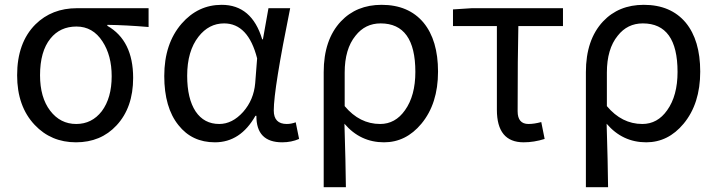

<svg xmlns="http://www.w3.org/2000/svg" viewBox="-20 -577 2975 796"><path d="M124 -59Q51 -136 51 -265Q51 -400 127 -476Q195 -543 299 -543H596V-465Q502 -473 425 -474V-470Q532 -409 532 -254Q532 -131 463 -57Q398 13 295 13Q192 13 124 -59ZM402 -116Q443 -171 443 -261Q443 -347 405 -405Q365 -467 297 -467Q229 -467 189 -417Q146 -364 146 -265Q146 -173 188 -118Q230 -63 296 -63Q361 -63 402 -116Z M720 -58Q661 -131 661 -262Q661 -396 733 -479Q801 -557 899 -557Q1024 -557 1067 -414H1070L1093 -543H1183Q1115 -208 1115 -119Q1115 -63 1169 -63Q1187 -63 1206 -70L1220 -1Q1188 13 1150 13Q1042 13 1043 -97H1039Q977 13 871 13Q776 13 720 -58ZM988 -113Q1032 -163 1038 -232L1046 -335Q1009 -480 909 -480Q846 -480 803 -425Q756 -365 756 -263Q756 -168 791 -115Q826 -63 889 -63Q943 -63 988 -113Z M1322 -278Q1322 -412 1393 -488Q1458 -557 1562 -557Q1674 -557 1736 -483Q1796 -410 1796 -280Q1796 -147 1727 -64Q1663 13 1572 13Q1474 13 1408 -64Q1413 97 1414 199H1322ZM1659 -120Q1702 -180 1702 -279Q1702 -480 1558 -480Q1494 -480 1454 -429Q1409 -374 1409 -276V-137Q1471 -63 1556 -63Q1619 -63 1659 -120Z M2040 -122V-469H1858V-538L1936 -543H2314V-469H2129Q2126 -346 2126 -116Q2126 -63 2171 -63Q2195 -63 2224 -71L2238 -1Q2194 13 2151 13Q2040 13 2040 -122Z M2409 -278Q2409 -412 2480 -488Q2545 -557 2649 -557Q2761 -557 2823 -483Q2883 -410 2883 -280Q2883 -147 2814 -64Q2750 13 2659 13Q2561 13 2495 -64Q2500 97 2501 199H2409ZM2746 -120Q2789 -180 2789 -279Q2789 -480 2645 -480Q2581 -480 2541 -429Q2496 -374 2496 -276V-137Q2558 -63 2643 -63Q2706 -63 2746 -120Z"/></svg>

Font: 思源黑体R
Style: Regular
Weight: 400
Designer: Ryoko NISHIZUKA  (kana & ideographs); Paul D. Hunt (Latin, Greek & Cyrillic); Wenlong ZHANG  (bopomofo); Sandoll Communi
Foundry: Adobe Systems Incorporated
Version: Version 1.00 June 24, 2014, initial release